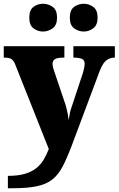

<svg xmlns="http://www.w3.org/2000/svg" viewBox="-23 -782 632 1023"><path d="M19 155Q72 155 108.5 144.5Q145 134 169.5 114.5Q194 95 209.5 69Q225 43 237 12L61 -431Q54 -451 46 -460Q38 -469 27.5 -472Q17 -475 2 -475H-3V-536H320V-475H315Q283 -475 270 -467Q257 -459 257 -442Q257 -432 260 -421Q263 -410 267 -399L320 -242Q327 -223 331.5 -204.5Q336 -186 339 -170Q342 -154 343 -142Q346 -164 349.5 -180Q353 -196 357 -207L417 -388Q420 -396 424 -414Q428 -432 428 -442Q428 -461 415 -467.5Q402 -474 373 -475H368V-536H589V-475H585Q567 -474 553 -466.5Q539 -459 528.5 -444Q518 -429 509 -406L358 -3Q333 63 310 106.5Q287 150 255 175Q223 200 172.5 210.5Q122 221 42 221H19ZM424 -614Q395 -614 372 -631Q349 -648 349 -688Q349 -729 372 -745.5Q395 -762 424 -762Q450 -762 473.5 -745.5Q497 -729 497 -688Q497 -648 473.5 -631Q450 -614 424 -614ZM206 -614Q178 -614 155.5 -631Q133 -648 133 -688Q133 -729 155.5 -745.5Q178 -762 206 -762Q234 -762 257.5 -745.5Q281 -729 281 -688Q281 -648 257.5 -631Q234 -614 206 -614Z"/></svg>

Font: Noto Serif Khmer Black
Style: Regular
Weight: 900
Version: Version 2.003